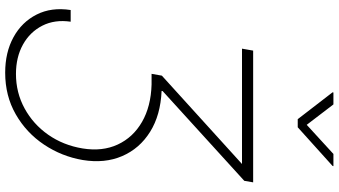

<svg xmlns="http://www.w3.org/2000/svg" viewBox="-299 -774 1288 730"><g transform="rotate(90 345.0 -409.0)"><path d="M18.1 -33.7H62.5Q53.7 26.9 77.6 74Q101.6 121.1 149.4 147.7Q197.3 174.3 261.2 174.3Q332 174.3 392.1 141.6Q452.1 108.9 492.2 51.8Q532.2 -5.4 544.4 -79.1Q556.6 -154.3 529.5 -212.6Q502.4 -271 443.6 -304.9Q384.8 -338.9 301.3 -341.3H260.7L267.6 -380.4L603.5 -685.1H165L172.4 -727.5H673.3L667.5 -693.8L326.2 -383.3L325.7 -379.4Q417.5 -375.5 481.2 -335.7Q544.9 -295.9 573.5 -229.5Q602.1 -163.1 588.4 -79.6Q574.7 0.5 529.8 67.6Q484.9 134.8 414.8 175Q344.7 215.3 256.3 215.3Q179.2 215.3 121.6 183.8Q64 152.3 35.4 95.9Q6.8 39.6 18.1 -33.7ZM377 -1032.7 454.6 -931.2 565.4 -1032.7H611.8L610.8 -1029.3L463.9 -897H433.1L331.1 -1029.3L331.5 -1032.7Z"/></g></svg>

Font: Inter Extra Light
Style: Italic
Weight: 200
Italic angle: -9.39999°
Designer: Rasmus Andersson
Foundry: rsms
Version: Version 4.000;git-3c8e0fc